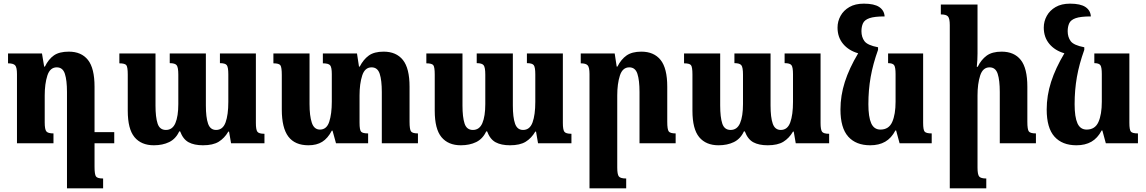

<svg xmlns="http://www.w3.org/2000/svg" viewBox="-20 -785 6281 1052"><path d="M498 129Q498 171 506 182Q514 193 545 193V247H347V-281Q347 -345 335.5 -380.5Q324 -416 291 -416Q254 -416 239.5 -371Q225 -326 225 -262V-114Q225 -76 234 -65Q243 -54 273 -54V0H73V-379Q73 -416 63 -427Q53 -438 24 -438V-492H210L222 -420H226Q246 -461 275.5 -481.5Q305 -502 357 -502Q426 -502 462 -456.5Q498 -411 498 -310V-61H606V0H498Z M1185 -492H1382V-111Q1382 -75 1390 -63.5Q1398 -52 1429 -52V0H1246L1235 -64H1231Q1210 -28 1178.5 -8.5Q1147 11 1092 11Q1044 11 1013.5 -5.5Q983 -22 967 -65H962Q943 -24 907 -6.5Q871 11 823 11Q754 11 717 -33.5Q680 -78 680 -178V-377Q680 -418 672 -428Q664 -438 634 -438V-492H832V-207Q832 -143 843.5 -108Q855 -73 889 -73Q925 -73 941 -110.5Q957 -148 957 -215V-376Q957 -416 948 -427.5Q939 -439 910 -439V-492H1108V-207Q1108 -142 1120 -107.5Q1132 -73 1164 -73Q1201 -73 1216 -114.5Q1231 -156 1231 -227V-378Q1231 -417 1222.5 -428Q1214 -439 1185 -439Z M2224 -118Q2224 -76 2232 -65Q2240 -54 2270 -54V0H2072V-281Q2072 -345 2060.5 -380.5Q2049 -416 2016 -416Q1979 -416 1964.5 -371Q1950 -326 1950 -262V-112Q1950 -73 1958.5 -63.5Q1967 -54 1997 -54V0H1821L1802 -69H1798Q1776 -27 1745.5 -8Q1715 11 1670 11Q1596 11 1560 -36.5Q1524 -84 1524 -185V-374Q1524 -416 1516.5 -427Q1509 -438 1478 -438V-492H1676V-215Q1676 -150 1688.5 -112.5Q1701 -75 1733 -75Q1770 -75 1784 -118Q1798 -161 1798 -228V-379Q1798 -416 1789 -427Q1780 -438 1749 -438V-492H1936L1947 -420H1951Q1971 -459 2000.5 -480.5Q2030 -502 2082 -502Q2151 -502 2187.5 -456.5Q2224 -411 2224 -310Z M2867 -492H3064V-111Q3064 -75 3072 -63.5Q3080 -52 3111 -52V0H2928L2917 -64H2913Q2892 -28 2860.5 -8.5Q2829 11 2774 11Q2726 11 2695.5 -5.5Q2665 -22 2649 -65H2644Q2625 -24 2589 -6.5Q2553 11 2505 11Q2436 11 2399 -33.5Q2362 -78 2362 -178V-377Q2362 -418 2354 -428Q2346 -438 2316 -438V-492H2514V-207Q2514 -143 2525.5 -108Q2537 -73 2571 -73Q2607 -73 2623 -110.5Q2639 -148 2639 -215V-376Q2639 -416 2630 -427.5Q2621 -439 2592 -439V-492H2790V-207Q2790 -142 2802 -107.5Q2814 -73 2846 -73Q2883 -73 2898 -114.5Q2913 -156 2913 -227V-378Q2913 -417 2904.5 -428Q2896 -439 2867 -439Z M3682 -54V0H3484V-281Q3484 -345 3472.5 -380.5Q3461 -416 3428 -416Q3391 -416 3376.5 -371Q3362 -326 3362 -262V133Q3362 171 3371 182Q3380 193 3411 193V247H3210V-379Q3210 -416 3200 -427Q3190 -438 3162 -438V-492H3348L3359 -420H3363Q3383 -460 3413 -481Q3443 -502 3494 -502Q3563 -502 3599.5 -456.5Q3636 -411 3636 -310V-118Q3636 -76 3644 -65Q3652 -54 3682 -54Z M4279 -492H4476V-111Q4476 -75 4484 -63.5Q4492 -52 4523 -52V0H4340L4329 -64H4325Q4304 -28 4272.5 -8.5Q4241 11 4186 11Q4138 11 4107.5 -5.5Q4077 -22 4061 -65H4056Q4037 -24 4001 -6.5Q3965 11 3917 11Q3848 11 3811 -33.5Q3774 -78 3774 -178V-377Q3774 -418 3766 -428Q3758 -438 3728 -438V-492H3926V-207Q3926 -143 3937.5 -108Q3949 -73 3983 -73Q4019 -73 4035 -110.5Q4051 -148 4051 -215V-376Q4051 -416 4042 -427.5Q4033 -439 4004 -439V-492H4202V-207Q4202 -142 4214 -107.5Q4226 -73 4258 -73Q4295 -73 4310 -114.5Q4325 -156 4325 -227V-378Q4325 -417 4316.5 -428Q4308 -439 4279 -439Z M4748 11Q4670 11 4627.5 -36.5Q4585 -84 4585 -185Q4585 -261 4609 -336Q4633 -411 4682 -493Q4630 -508 4599.5 -544.5Q4569 -581 4569 -634Q4569 -668 4585.5 -698Q4602 -728 4634 -746.5Q4666 -765 4713 -765Q4770 -765 4797.5 -746.5Q4825 -728 4827 -695Q4771 -695 4744 -685.5Q4717 -676 4708.5 -657.5Q4700 -639 4700 -614Q4700 -582 4716.5 -559.5Q4733 -537 4791 -526V-512Q4763 -434 4750.5 -363Q4738 -292 4738 -214Q4738 -144 4753.5 -109.5Q4769 -75 4804 -75Q4850 -75 4868.5 -116.5Q4887 -158 4887 -228V-379Q4887 -417 4879 -428Q4871 -439 4846 -439V-492H5038V-112Q5038 -73 5046.5 -63.5Q5055 -54 5085 -54V0H4909L4890 -70H4886Q4864 -28 4830 -8.5Q4796 11 4748 11Z M5656 -54V0H5458V-281Q5458 -345 5446.5 -380.5Q5435 -416 5402 -416Q5365 -416 5350.5 -371Q5336 -326 5336 -262V133Q5336 171 5345 182Q5354 193 5384 193V247H5184V-647Q5184 -684 5174 -695Q5164 -706 5135 -706V-760H5336V-492Q5336 -474 5335 -455.5Q5334 -437 5332 -419H5337Q5356 -458 5386 -480Q5416 -502 5468 -502Q5537 -502 5573 -456.5Q5609 -411 5609 -310V-118Q5609 -76 5617 -65Q5625 -54 5656 -54Z M5878 11Q5800 11 5757.5 -36.5Q5715 -84 5715 -185Q5715 -261 5739 -336Q5763 -411 5812 -493Q5760 -508 5729.5 -544.5Q5699 -581 5699 -634Q5699 -668 5715.5 -698Q5732 -728 5764 -746.5Q5796 -765 5843 -765Q5900 -765 5927.5 -746.5Q5955 -728 5957 -695Q5901 -695 5874 -685.5Q5847 -676 5838.5 -657.5Q5830 -639 5830 -614Q5830 -582 5846.5 -559.5Q5863 -537 5921 -526V-512Q5893 -434 5880.5 -363Q5868 -292 5868 -214Q5868 -144 5883.5 -109.5Q5899 -75 5934 -75Q5980 -75 5998.5 -116.5Q6017 -158 6017 -228V-379Q6017 -417 6009 -428Q6001 -439 5976 -439V-492H6168V-112Q6168 -73 6176.5 -63.5Q6185 -54 6215 -54V0H6039L6020 -70H6016Q5994 -28 5960 -8.5Q5926 11 5878 11Z"/></svg>

Font: Noto Serif Armenian Condensed ExtraBold
Style: Regular
Weight: 800
Width: 3
Designer: Monotype Design Team
Foundry: Monotype Imaging Inc.
Version: Version 2.008; ttfautohint (v1.8.4.7-5d5b)